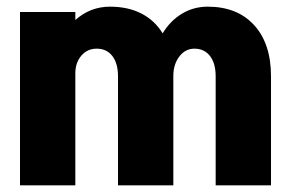

<svg xmlns="http://www.w3.org/2000/svg" viewBox="-20 -556 863 576"><path d="M793 -327V0H627V-327Q627 -366 610 -388Q593 -410 563 -410Q536 -410 518 -386.5Q500 -363 500 -328V-327V0H334V-327Q334 -366 317 -388Q300 -410 270 -410Q242 -410 224 -389Q206 -368 206 -336V0H40V-520H206V-496Q251 -536 310 -536Q364 -536 404 -515.5Q444 -495 468 -456Q491 -494 526 -515Q561 -536 603 -536Q692 -536 742.5 -480.5Q793 -425 793 -327Z"/></svg>

Font: Akshar
Style: Bold
Weight: 700
Designer: Tall Chai
Foundry: Tall Chai
Version: Version 1.000